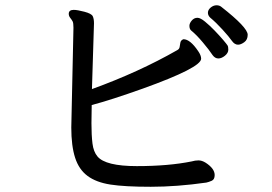

<svg xmlns="http://www.w3.org/2000/svg" viewBox="-20 -717 1040 735"><path d="M815.9 -493.2Q803.2 -493.2 793.9 -505.9Q780.8 -525.9 756.3 -554.9Q731.9 -584 711.9 -600.1Q705.1 -606 705.1 -618.2Q705.1 -627.9 714.1 -638.4Q723.1 -648.9 735.8 -648.9Q747.1 -648.9 765.1 -634Q783.2 -619.1 801.5 -600.1Q819.8 -581.1 834 -564.5Q848.1 -547.9 851.1 -543Q854 -538.1 854 -526.9Q854 -514.2 841.1 -503.7Q828.1 -493.2 815.9 -493.2ZM252.9 -229 261.2 -610.8Q261.2 -628.9 258.1 -635Q254.9 -641.1 249 -648.4Q243.2 -655.8 243.2 -664.1Q243.2 -679.2 262.2 -679.2Q275.9 -679.2 303 -672.1Q330.1 -665 335 -655Q339.8 -645 339.8 -627.9L332 -376Q511.2 -440.9 658.2 -524.9Q666 -528.8 667.5 -536.4Q668.9 -543.9 670.4 -553.5Q671.9 -563 682.1 -566.9Q708 -566.9 738.8 -521Q750 -504.9 750 -492.2Q750 -458 526.9 -377.9Q403.8 -334 331.1 -314.9L330.1 -245.1Q330.1 -199.2 334 -167.7Q337.9 -136.2 353 -118.2Q383.8 -81.1 503.9 -81.1Q625 -81.1 713.9 -99.1Q727.1 -103 740 -103Q752.9 -103 767.1 -94.2Q801.8 -71.8 801.8 -46.9Q801.8 -29.8 790.3 -24.9Q778.8 -20 770 -18.1Q657.2 -2 557.1 -2Q457 -2 402.6 -10.5Q348.1 -19 315.2 -43.5Q282.2 -67.9 267.6 -113Q252.9 -158.2 252.9 -229ZM891.1 -545.9Q877.9 -545.9 867.4 -561Q856.9 -576.2 832 -603.5Q807.1 -630.9 784.2 -649.9Q775.9 -658.2 775.9 -668Q775.9 -679.2 786.4 -688Q796.9 -696.8 809.1 -696.8Q819.8 -696.8 827.1 -690.9Q928.2 -611.8 928.2 -584Q928.2 -564.9 915 -555.4Q901.9 -545.9 891.1 -545.9Z"/></svg>

Font: LXGW WenKai Mono GB Screen
Style: Regular
Weight: 400
Monospace: yes
Designer: LXGW / Fontworks Inc.
Foundry: LXGW / Fontworks Inc.
Version: Version 1.510;January 18,2025